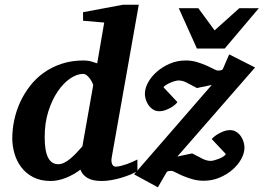

<svg xmlns="http://www.w3.org/2000/svg" viewBox="-20 -757 1120 816"><path d="M733.9 -91.8 796.9 -105Q823.7 -90.8 841.3 -82Q858.9 -73.2 876 -73.2Q881.3 -73.2 890.6 -75.7Q899.9 -78.1 909.9 -82Q919.9 -85.9 928.2 -91.1Q936.5 -96.2 939.9 -102.1L879.9 -166Q882.3 -169.4 890.1 -176Q897.9 -182.6 908.7 -188.7Q919.4 -194.8 931.9 -199.5Q944.3 -204.1 957 -204.1Q973.1 -204.1 984.9 -196.3Q996.6 -188.5 1004.2 -177.2Q1011.7 -166 1015.4 -153.1Q1019 -140.1 1019 -129.9Q1019 -106 1005.1 -80.8Q991.2 -55.7 967.3 -35.2Q943.4 -14.6 912.1 -1.7Q880.9 11.2 845.7 11.2Q820.3 11.2 797.6 4.6Q774.9 -2 756.8 -9.8Q738.8 -17.6 726.3 -24.2Q713.9 -30.8 709 -30.8Q702.1 -30.8 696.5 -30Q690.9 -29.3 688 -24.9L650.9 39.1L549.8 -16.1L559.1 -26.9Q547.9 -21 533.2 -14.6Q515.1 -7.3 494.6 -1.2Q474.1 4.9 452.9 8.5Q431.6 12.2 412.1 12.2Q374 12.2 352.1 -0.5Q330.1 -13.2 321.8 -36.1Q308.6 -25.9 293.2 -17.1Q277.8 -8.3 261.5 -1.7Q245.1 4.9 228.5 8.5Q211.9 12.2 195.8 12.2Q152.3 12.2 121.3 -3.9Q90.3 -20 70.6 -46.1Q50.8 -72.3 41.5 -104.5Q32.2 -136.7 32.2 -168.9Q32.2 -207 40.5 -246.6Q48.8 -286.1 65.7 -322.8Q82.5 -359.4 107.7 -391.8Q132.8 -424.3 166.5 -448.2Q200.2 -472.2 242.4 -486.1Q284.7 -500 335 -500Q353.5 -500 368.4 -495.6Q383.3 -491.2 393.1 -487.8L422.9 -661.1L333 -668.9V-705.1L502 -736.8H569.8L455.1 -89.8Q452.6 -77.6 453.9 -69.6Q455.1 -61.5 457.8 -56.9Q460.4 -52.2 464.4 -50.5Q468.3 -48.8 471.2 -48.8Q481.4 -48.8 494.1 -52Q506.8 -55.2 519.8 -59.8Q532.7 -64.5 544.2 -69.6Q555.7 -74.7 564 -79.1V-32.2L879.9 -396L816.9 -382.8Q790.5 -397 773.2 -406Q755.9 -415 738.8 -415Q733.4 -415 724.1 -412.6Q714.8 -410.2 705.1 -406Q695.3 -401.9 686.8 -396.7Q678.2 -391.6 674.8 -386.2L733.9 -323.2Q731.4 -318.8 724.1 -312.3Q716.8 -305.7 706.1 -299.6Q695.3 -293.5 682.6 -288.8Q669.9 -284.2 657.7 -284.2Q641.6 -284.2 629.9 -292Q618.2 -299.8 610.6 -311Q603 -322.3 599.4 -335Q595.7 -347.7 595.7 -357.9Q595.7 -381.8 609.6 -407Q623.5 -432.1 647.5 -452.9Q671.4 -473.6 702.6 -486.8Q733.9 -500 769 -500Q794.4 -500 817.1 -493.2Q839.8 -486.3 857.9 -478.3Q876 -470.2 888.4 -463.6Q900.9 -457 905.8 -457Q912.6 -457 917.7 -458Q922.9 -459 926.8 -462.9L954.1 -525.9L1064 -470.2ZM376 -394Q376.5 -396 373 -403.8Q369.6 -411.6 363.8 -420.4Q357.9 -429.2 349.9 -436Q341.8 -442.9 333 -442.9Q306.6 -442.9 278.1 -423.3Q249.5 -403.8 225.3 -368.4Q201.2 -333 185.5 -283.7Q169.9 -234.4 169.9 -174.8Q169.9 -114.3 184.6 -86.7Q199.2 -59.1 227.1 -59.1Q239.7 -59.1 252.7 -65.4Q265.6 -71.8 278.6 -82.5Q291.5 -93.3 304.4 -106.7Q317.4 -120.1 330.1 -134.8ZM935.1 -550.8H816.9L739.7 -722.2H822.8L892.1 -627.9L997.1 -722.2H1080.1Z"/></svg>

Font: Charis SIL Eur
Style: Bold Italic
Weight: 700
Italic angle: -11°
Foundry: SIL International
Version: Version 5.000